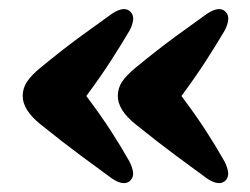

<svg xmlns="http://www.w3.org/2000/svg" viewBox="-20 -446 557 427"><path d="M30.5 -232.5Q30.5 -249.5 39.8 -263.8Q49 -278 69.5 -295Q120 -336.5 158 -364.2Q196 -392 229 -415.5Q256.5 -433.5 270 -420Q277.5 -412.5 276 -401Q274.5 -389.5 267.5 -377Q249.5 -346.5 227 -311.5Q204.5 -276.5 172 -232.5Q205 -188.5 227.5 -153.5Q250 -118.5 267.5 -87.5Q274 -75 275.8 -63.8Q277.5 -52.5 270 -44.5Q256 -31 229 -49Q197 -72.5 159 -100.5Q121 -128.5 69.5 -170Q30.5 -201.5 30.5 -232.5ZM242 -232.5Q242 -249.5 251.2 -263.8Q260.5 -278 281 -295Q331.5 -336.5 369.5 -364.2Q407.5 -392 440.5 -415.5Q468 -433.5 481.5 -420Q489 -412.5 487.5 -401Q486 -389.5 479 -377Q461 -346.5 438.5 -311.5Q416 -276.5 383.5 -232.5Q416.5 -188.5 439 -153.5Q461.5 -118.5 479 -87.5Q485.5 -75 487.2 -63.8Q489 -52.5 481.5 -44.5Q467.5 -31 440.5 -49Q408.5 -72.5 370.5 -100.5Q332.5 -128.5 281 -170Q242 -201.5 242 -232.5Z"/></svg>

Font: Fraunces 144pt S100
Style: Bold
Weight: 700
Version: Version 1.000; ttfautohint (v1.8.3)